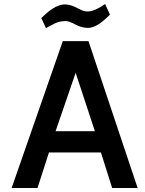

<svg xmlns="http://www.w3.org/2000/svg" viewBox="-20 -937 724 957"><path d="M257 -283 357 -574 453 -283ZM38 0H167L224 -177H483L539 0H666L421 -732H293ZM186 -847 209 -797C244 -814 262 -831 304 -832C341 -833 362 -800 414 -798C459 -796 499 -836 528 -864L504 -917C476 -898 442 -878 413 -880C381 -880 354 -913 306 -915C260 -915 221 -881 186 -847Z"/></svg>

Font: Exo
Style: Demi Bold
Weight: 600
Designer: Natanael Gama
Version: Version 1.00